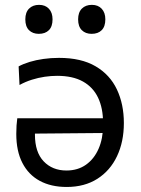

<svg xmlns="http://www.w3.org/2000/svg" viewBox="-20 -740 567 771"><path d="M247.8 10.8Q185.1 10.8 139.8 -13.7Q94.5 -38.1 70 -85.6Q45.4 -133 45.4 -202.2Q45.4 -220.9 46.4 -235.7Q47.4 -250.6 49.4 -265.2L121.9 -228.6Q121.4 -221.5 120.8 -214.1Q120.3 -206.6 120.3 -199.4Q120.3 -128.9 155.4 -92.1Q190.6 -55.3 246.8 -55.3Q292.3 -55.3 325.2 -78.5Q358.1 -101.8 375.9 -142.7Q393.8 -183.6 393.8 -236.2V-247.8Q393.8 -305.7 373.8 -347.8Q353.8 -389.9 313 -412.7Q272.2 -435.5 209.4 -435.5Q185.9 -435.5 159.8 -431.8Q133.6 -428 107.7 -419.8Q81.7 -411.6 58.4 -398.7L54.8 -473.4Q73.8 -483.7 99.2 -491.4Q124.5 -499.1 154.3 -503.3Q184.1 -507.6 217.2 -507.6Q306.2 -507.6 363.8 -473.8Q421.4 -440.1 449.4 -380.9Q477.4 -321.7 477.4 -245.8Q477.4 -170.8 449.9 -112.8Q422.5 -54.8 371 -22Q319.6 10.8 247.8 10.8ZM100.1 -203.3 49.4 -222.4V-265.2H442.8V-206.3ZM347.9 -604.1Q323.4 -604.1 308.6 -618.8Q293.7 -633.4 293.7 -662.3Q293.7 -690.5 308.8 -705.5Q323.9 -720.5 348.9 -720.5Q374 -720.5 388.5 -704.8Q403 -689.1 403 -662.3Q403 -633.4 388.3 -618.8Q373.7 -604.1 347.9 -604.1ZM135.8 -604.1Q111.4 -604.1 96.5 -618.8Q81.7 -633.4 81.7 -662.3Q81.7 -690.5 96.8 -705.5Q111.9 -720.5 136.8 -720.5Q162 -720.5 176.5 -704.8Q191 -689.1 191 -662.3Q191 -633.4 176.3 -618.8Q161.6 -604.1 135.8 -604.1Z"/></svg>

Font: Commissioner Thin
Style: Regular
Weight: 100
Designer: Kostas Bartsokas
Foundry: Kostas Bartsokas
Version: Version 1.001;gftools[0.9.23]